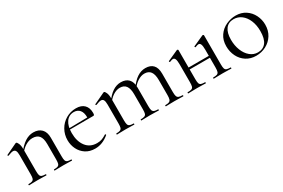

<svg xmlns="http://www.w3.org/2000/svg" viewBox="49 -1068 2579 1750"><g transform="rotate(-30 1338.5 -193.0)"><path d="M314 -12Q341 -12 354 -17.5Q367 -23 371.5 -37Q376 -51 376 -81V-243Q376 -303 353.5 -330.5Q331 -358 284 -358Q247 -358 209.5 -335Q172 -312 145 -272L141 -284Q185 -343 228 -371Q271 -399 317 -399Q372 -399 402.5 -367.5Q433 -336 433 -277V-81Q433 -51 437.5 -37Q442 -23 455 -17.5Q468 -12 495 -12Q498 -12 498 -6Q498 0 495 0Q472 0 459 -1L405 -2L350 -1Q337 0 314 0Q311 0 311 -6Q311 -12 314 -12ZM45 -12Q72 -12 85 -17.5Q98 -23 102.5 -37Q107 -51 107 -81V-279Q107 -313 99 -328Q91 -343 72 -343Q56 -343 18 -328H16Q12 -328 10.5 -332.5Q9 -337 13 -339L129 -394Q131 -395 135 -395Q144 -395 154 -372Q164 -349 164 -313V-81Q164 -51 168.5 -37Q173 -23 186 -17.5Q199 -12 226 -12Q229 -12 229 -6Q229 0 226 0Q203 0 190 -1L136 -2L81 -1Q68 0 45 0Q42 0 42 -6Q42 -12 45 -12Z M553 -180Q553 -239 581 -288.5Q609 -338 657.5 -366.5Q706 -395 764 -395Q820 -395 850 -365Q880 -335 880 -281Q880 -267 877.5 -261Q875 -255 868 -255H812L813 -273Q813 -323 791 -349Q769 -375 731 -375Q678 -375 648.5 -333Q619 -291 619 -218Q619 -131 660 -77Q701 -23 775 -23Q805 -23 826.5 -31Q848 -39 875 -56H876Q879 -56 881.5 -52.5Q884 -49 882 -46Q814 12 736 12Q678 12 637 -15Q596 -42 574.5 -86Q553 -130 553 -180ZM600 -267 827 -271V-255L601 -254Z M1485 -12Q1512 -12 1525 -17.5Q1538 -23 1543 -37.5Q1548 -52 1548 -81V-240Q1548 -299 1527 -328Q1506 -357 1462 -357Q1427 -357 1390.5 -333.5Q1354 -310 1328 -270L1324 -282Q1366 -341 1407.5 -368.5Q1449 -396 1495 -396Q1548 -396 1576 -366Q1604 -336 1604 -275V-81Q1604 -51 1609 -37Q1614 -23 1627 -17.5Q1640 -12 1667 -12Q1670 -12 1670 -6Q1670 0 1667 0Q1644 0 1630 -1L1576 -2L1522 -1Q1508 0 1485 0Q1482 0 1482 -6Q1482 -12 1485 -12ZM1227 -12Q1254 -12 1267 -17.5Q1280 -23 1284.5 -37Q1289 -51 1289 -81V-240Q1289 -299 1268 -328Q1247 -357 1204 -357Q1168 -357 1132 -333.5Q1096 -310 1070 -270L1066 -282Q1108 -341 1149.5 -368.5Q1191 -396 1236 -396Q1289 -396 1317.5 -366Q1346 -336 1346 -277V-81Q1346 -51 1351 -37Q1356 -23 1369 -17.5Q1382 -12 1409 -12Q1412 -12 1412 -6Q1412 0 1409 0Q1386 0 1372 -1L1318 -2L1263 -1Q1250 0 1227 0Q1224 0 1224 -6Q1224 -12 1227 -12ZM970 -12Q997 -12 1010 -17.5Q1023 -23 1027.5 -37Q1032 -51 1032 -81V-279Q1032 -313 1024 -328Q1016 -343 997 -343Q981 -343 943 -328H941Q937 -328 935.5 -332.5Q934 -337 938 -339L1054 -394Q1056 -395 1060 -395Q1069 -395 1079 -372Q1089 -349 1089 -313V-81Q1089 -51 1093.5 -37Q1098 -23 1111 -17.5Q1124 -12 1151 -12Q1154 -12 1154 -6Q1154 0 1151 0Q1128 0 1115 -1L1061 -2L1006 -1Q993 0 970 0Q967 0 967 -6Q967 -12 970 -12Z M1989 -12Q2017 -12 2030 -17Q2043 -22 2048 -36.5Q2053 -51 2053 -81V-268Q2053 -307 2046 -324.5Q2039 -342 2023 -342Q2014 -342 1989 -332H1988Q1984 -332 1982 -337.5Q1980 -343 1984 -344L2095 -394L2099 -395Q2102 -395 2105.5 -392.5Q2109 -390 2109 -387V-81Q2109 -51 2113.5 -36.5Q2118 -22 2131.5 -17Q2145 -12 2173 -12Q2175 -12 2175 -6Q2175 0 2173 0Q2147 0 2132 -1L2082 -2L2028 -1Q2014 0 1989 0Q1986 0 1986 -6Q1986 -12 1989 -12ZM1720 -12Q1748 -12 1761.5 -17Q1775 -22 1779.5 -36.5Q1784 -51 1784 -81V-268Q1784 -307 1777 -324.5Q1770 -342 1754 -342Q1745 -342 1720 -332H1719Q1715 -332 1713 -337.5Q1711 -343 1715 -344L1826 -394L1830 -395Q1833 -395 1836.5 -392.5Q1840 -390 1840 -387V-81Q1840 -51 1844.5 -36.5Q1849 -22 1862.5 -17Q1876 -12 1904 -12Q1906 -12 1906 -6Q1906 0 1904 0Q1878 0 1863 -1L1813 -2L1760 -1Q1746 0 1720 0Q1717 0 1717 -6Q1717 -12 1720 -12ZM1810 -203H2079V-183H1810Z M2234 -198Q2234 -263 2265.5 -308.5Q2297 -354 2346.5 -376.5Q2396 -399 2447 -399Q2506 -399 2550 -370Q2594 -341 2617.5 -293.5Q2641 -246 2641 -193Q2641 -131 2612 -84.5Q2583 -38 2534.5 -12.5Q2486 13 2429 13Q2371 13 2326.5 -15.5Q2282 -44 2258 -92.5Q2234 -141 2234 -198ZM2573 -165Q2573 -227 2552.5 -276Q2532 -325 2496 -352.5Q2460 -380 2414 -380Q2360 -380 2330.5 -341Q2301 -302 2301 -229Q2301 -168 2321 -117Q2341 -66 2377 -36Q2413 -6 2458 -6Q2513 -6 2543 -45Q2573 -84 2573 -165Z"/></g></svg>

Font: Cormorant Infant
Style: Regular
Weight: 400
Designer: Christian Thalmann (Catharsis Fonts)
Foundry: Catharsis Fonts
Version: Version 4.000